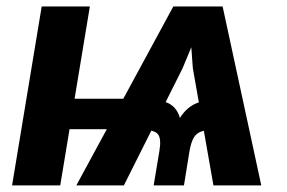

<svg xmlns="http://www.w3.org/2000/svg" viewBox="-20 -562 871 582"><path d="M627 0 564.5 -355.5 550.8 -542.5H654.8L772 0ZM16.6 0 106.4 -542.5H252.4L162.6 0ZM122.6 -170.4 137.7 -262.7H414.1L398.9 -170.4ZM445.8 0 463.4 -105.5Q469.2 -141.6 459 -154.8Q448.7 -168 414.1 -168.5L429.2 -261.7Q461.9 -261.7 488.8 -249.8Q515.6 -237.8 525.4 -204.6Q546.4 -237.8 577.4 -249.8Q608.4 -261.7 640.1 -261.7L625 -168.5Q602.1 -168 588.1 -162.6Q574.2 -157.2 566.7 -143.6Q559.1 -129.9 554.7 -105.5L537.6 0ZM211.4 0 505.4 -542.5H611.3L533.2 -354.5L355.5 0Z"/></svg>

Font: Inter 16pt
Style: Bold Italic
Weight: 700
Italic angle: -9.3988°
Version: Version 4.001;git-66647c0bb